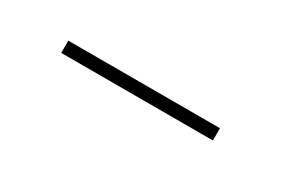

<svg xmlns="http://www.w3.org/2000/svg" viewBox="7 -861 602 387"><g transform="rotate(30 308.0 -668.0)"><path d="M111 -654H464V-682.5H111Z"/></g></svg>

Font: Anybody Expanded Light
Style: Regular
Weight: 300
Width: 7
Version: Version 1.113;gftools[0.9.25]